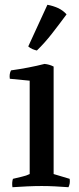

<svg xmlns="http://www.w3.org/2000/svg" viewBox="-20 -777 330 802"><path d="M204 -50 271 -30Q274 -11 266 5Q239 3 210.5 1.5Q182 0 154 0Q126 0 93 1.5Q60 3 32 5Q29 -14 34 -30Q53 -35 71.5 -39Q90 -43 104 -50V-440L21 -448Q18 -468 26 -483Q62 -488 98.5 -495Q135 -502 166 -510Q176 -509 185 -506.5Q194 -504 204 -499ZM178 -757Q201 -753 222 -743.5Q243 -734 258 -717Q227 -675 197 -636.5Q167 -598 134 -566Q125 -568 115.5 -572Q106 -576 98 -583Z"/></svg>

Font: Alike
Style: Regular
Weight: 400
Designer: Sveta Sebyakina
Foundry: Cyreal (www.cyreal.org)
Version: Version 1.301; ttfautohint (v1.8.4.7-5d5b)